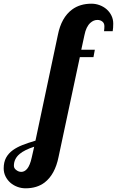

<svg xmlns="http://www.w3.org/2000/svg" viewBox="-228 -769 633 1039"><path d="M-171.4 220.2Q-188.5 205.1 -198.2 185.3Q-208 165.5 -208 142.1Q-208 108.4 -195.1 84.5Q-182.1 60.5 -157.7 43Q-136.2 27.8 -107.7 16.4Q-79.1 4.9 -36.1 -7.8L85 -579.1Q103.5 -674.3 162.6 -717.8Q205.1 -749 267.1 -749Q289.6 -749 310.8 -741.2Q332 -733.4 348.6 -719.2Q365.7 -704.1 375.2 -684.3Q384.8 -664.6 384.8 -641.1Q384.8 -617.7 381.8 -600.1H335Q336.9 -615.2 336.9 -627Q336.9 -643.6 325.9 -652.3Q314.9 -661.1 298.8 -661.1Q278.8 -661.1 261.2 -645.5Q237.8 -624.5 229 -579.1L211.9 -500H285.2L277.8 -460H204.1L88.9 80.1Q69.8 175.3 13.2 218.8Q-28.3 250 -89.8 250Q-112.3 250 -133.5 242.2Q-154.8 234.4 -171.4 220.2ZM-81.1 144.5Q-65.4 125.5 -56.2 83L-43 24.9Q-96.2 42.5 -121.6 64Q-152.8 90.3 -152.8 127.9Q-152.8 141.1 -141.6 149.9Q-128.4 161.1 -112.8 161.1Q-95.2 161.1 -81.1 144.5Z"/></svg>

Font: Pattaya
Style: Regular
Weight: 400
Designer: Pablo Impallari / Thai characters Designed by Thanarat Vachiruckul and Suppakit Chalermlarp
Foundry: Pablo Impallari
Version: Version 1.007;September 16, 2023;FontCreator 15.0.0.2934 64-